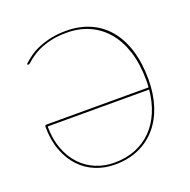

<svg xmlns="http://www.w3.org/2000/svg" viewBox="-127 -833 953 962"><g transform="rotate(-20 350.0 -352.0)"><path d="M74 -290Q74 -222.5 94 -169.5Q114 -116.5 148.2 -80Q182.5 -43.5 228.5 -24.2Q274.5 -5 326.5 -5Q389.5 -5 440.2 -25.2Q491 -45.5 527.8 -83Q564.5 -120.5 586.8 -173Q609 -225.5 615 -290ZM83 -618.5Q101.5 -636.5 125 -653Q148.5 -669.5 178.2 -681.8Q208 -694 244 -701.5Q280 -709 323.5 -709Q394.5 -709 451.2 -684Q508 -659 547.8 -611.2Q587.5 -563.5 608.5 -495Q629.5 -426.5 629.5 -339.5Q629.5 -263 609 -199.5Q588.5 -136 549.8 -90.8Q511 -45.5 454.8 -20.2Q398.5 5 326.5 5Q271.5 5 223.5 -14.8Q175.5 -34.5 140 -72.5Q104.5 -110.5 83.8 -166.2Q63 -222 63 -294Q63 -297 65.8 -299Q68.5 -301 71.5 -301H616Q617.5 -319.5 617.5 -339.5Q617.5 -425.5 596 -492.5Q574.5 -559.5 535.8 -605.2Q497 -651 443 -675Q389 -699 323.5 -699Q282 -699 249.8 -692.8Q217.5 -686.5 192.8 -677Q168 -667.5 150 -656.5Q132 -645.5 120 -636Q108 -626.5 101 -620.2Q94 -614 90.5 -614Q87.5 -614 85.5 -616Z"/></g></svg>

Font: Lato 2
Style: Regular
Weight: 100
Designer: Lukasz Dziedzic with Adam Twardoch and Botio Nikoltchev
Foundry: tyPoland Lukasz Dziedzic
Version: Version 2.015; 2015-08-06; http://www.latofonts.com/